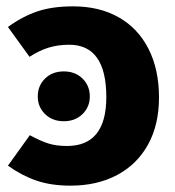

<svg xmlns="http://www.w3.org/2000/svg" viewBox="-20 -568 553 605"><path d="M481 -261Q481 -175 446.5 -112.5Q412 -50 349 -16.5Q286 17 202 17Q141 17 94.5 1Q48 -15 5 -46L74 -142Q107 -124 132 -116Q157 -108 191 -108Q315 -108 315 -262Q315 -427 198 -427Q163 -427 133.5 -418Q104 -409 73 -389L5 -483Q52 -517 99 -532.5Q146 -548 210 -548Q293 -548 354 -513.5Q415 -479 448 -414Q481 -349 481 -261ZM263 -264Q263 -231 240 -208.5Q217 -186 181 -186Q145 -186 122 -208.5Q99 -231 99 -264Q99 -298 122 -320.5Q145 -343 181 -343Q217 -343 240 -320.5Q263 -298 263 -264Z"/></svg>

Font: Fira Sans BGR
Style: Bold
Weight: 700
Designer: bBox Type GmbH & Carrois Corporate GbR & Edenspiekermann AG
Foundry: bBox Type GmbH & Carrois Corporate GbR & Edenspiekermann AG
Version: Version 4.301